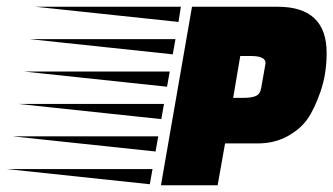

<svg xmlns="http://www.w3.org/2000/svg" viewBox="-273 -549 988 569"><path d="M491 -124H394L372 0H204L296 -529H550Q695 -529 695 -392Q695 -330 677 -278Q659 -226 638 -196Q617 -166 578.5 -145Q540 -124 491 -124ZM513 -356Q513 -357 514 -362Q514 -383 471 -383H439L418 -259H449Q472 -259 485 -264.5Q498 -270 501 -288ZM171 -3 -253 -48H179ZM205 -196 -219 -241H213ZM222 -292 -202 -337H230ZM239 -388 -185 -433H247ZM256 -484 -168 -529H263ZM188 -100 -236 -145H196Z"/></svg>

Font: Faster One
Style: Regular
Weight: 400
Designer: Eduardo Rodriguez Tunni
Foundry: Eduardo Rodriguez Tunni
Version: Version 1.002